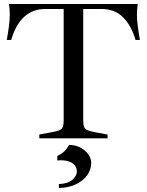

<svg xmlns="http://www.w3.org/2000/svg" viewBox="-20 -693 736 962"><path d="M177 -19 236 -30Q265 -35 277.5 -40.5Q290 -46 294.5 -56.5Q299 -67 299 -89V-648H207Q82 -648 36 -493H14Q29 -575 29 -619Q29 -649 25 -673H670Q666 -637 666 -621Q666 -576 681 -493H659Q639 -563 597.5 -605.5Q556 -648 488 -648H397V-89Q397 -67 401.5 -56.5Q406 -46 418.5 -40.5Q431 -35 459 -30L519 -19V0H177ZM275 229Q318 228 341.5 209Q365 190 365 164Q365 141 344 125.5Q323 110 284 110Q273 110 267 111V89Q287 79 301 66.5Q315 54 326 33Q373 34 405 61.5Q437 89 437 124Q437 156 417.5 184Q398 212 361 230Q324 248 275 249Z"/></svg>

Font: Ibarra Real Nova
Style: Regular
Weight: 400
Designer: Jose Maria Ribagorda & Octavio Pardo
Foundry: Jose Maria Ribagorda
Version: Version 1.014